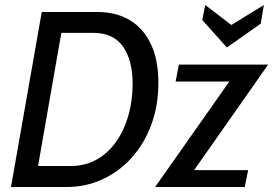

<svg xmlns="http://www.w3.org/2000/svg" viewBox="-20 -748 1092 768"><path d="M24 0 147 -700H370Q444 -700 498.5 -667.8Q553 -635.5 583.2 -572.5Q613.5 -509.5 613.5 -417Q613.5 -324 584.5 -247.2Q555.5 -170.5 505 -115.2Q454.5 -60 388.2 -30Q322 0 247 0ZM125 -43 91 -84H262.5Q321 -84 367 -110Q413 -136 445 -181.8Q477 -227.5 493.8 -286.8Q510.5 -346 510.5 -412Q510.5 -507.5 471.8 -562Q433 -616.5 354 -616.5H183L232.5 -657.5ZM600.5 0 921 -455.5 937 -422H682.5L695.5 -489.5H1052.5L733 -34L716.5 -67.5H972.5L959 0ZM887.5 -558 789 -668 801 -728 905.5 -648 1035.5 -728 1023 -653.5Z"/></svg>

Font: Cabin
Style: Italic
Weight: 400
Width: 4
Italic angle: -10°
Designer: Pablo Impallari
Foundry: Pablo Impallari. http://www.impallari.com Igino Marini. http://www.ikern.com
Version: Version 3.001